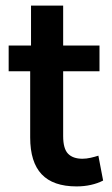

<svg xmlns="http://www.w3.org/2000/svg" viewBox="-20 -657 401 687"><path d="M254 10Q170 10 129 -33.5Q88 -77 88 -165V-402H11V-494H91V-637H206V-494H336V-402H206V-170Q206 -125 223.5 -107Q241 -89 275 -89Q289 -89 304.5 -92.5Q320 -96 332 -100L349 -11Q330 -1 305.5 4.5Q281 10 254 10Z"/></svg>

Font: Nunito Sans 10pt Condensed
Style: Bold
Weight: 700
Width: 3
Designer: Vernon Adams
Foundry: Vernon Adams
Version: Version 3.101;gftools[0.9.27]